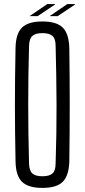

<svg xmlns="http://www.w3.org/2000/svg" viewBox="-20 -912 414 939"><path d="M187 7Q118 7 87.5 -23Q57 -53 56 -123Q53 -266 53 -399.5Q53 -533 56 -677Q57 -747 87.5 -777Q118 -807 187 -807Q257 -807 287 -777Q317 -747 319 -677Q321 -533 321 -399.5Q321 -266 319 -123Q317 -53 287 -23Q257 7 187 7ZM187 -50Q222 -50 237 -64Q252 -78 252 -113Q257 -260 256.5 -402Q256 -544 252 -687Q252 -722 237 -736Q222 -750 187 -750Q153 -750 138 -736Q123 -722 122 -687Q118 -544 118 -402Q118 -260 122 -113Q123 -78 138 -64Q153 -50 187 -50ZM262 -833H224V-834L309 -892H347V-890ZM126 -833V-834L211 -892H249V-890L164 -833Z"/></svg>

Font: Big Shoulders Display
Style: Regular
Weight: 400
Designer: Patric King
Foundry: XO Type Co
Version: Version 1.000; ttfautohint (v1.8.2)